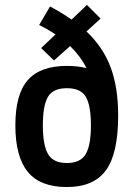

<svg xmlns="http://www.w3.org/2000/svg" viewBox="-20 -742 540 775"><path d="M263 -556 198 -498 146 -548 204 -603Q171 -625 138 -641L182 -716Q227 -692 269 -663L331 -722L386 -667L329 -615Q396 -552 426.5 -470.5Q457 -389 457 -276Q457 -122 407.5 -54.5Q358 13 250 13Q142 13 92 -48.5Q42 -110 42 -236Q42 -362 92.5 -419Q143 -476 250 -476Q294 -476 329 -467Q306 -514 263 -556ZM173.5 -351Q153 -316 153 -236Q153 -156 174 -120Q195 -84 250 -84Q305 -84 326 -120Q347 -156 347 -236Q347 -316 326.5 -351Q306 -386 250 -386Q194 -386 173.5 -351Z"/></svg>

Font: TypoPRO Lekton
Style: Bold
Weight: 700
Monospace: yes
Designer: Paolo Mazzetti, Luciano Perondi, Raffaele Flato, Elena Papassissa, Emilio Macchia, Michela Povoleri, Tobias Seemiller, R
Version: Version 34.000